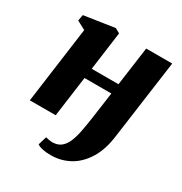

<svg xmlns="http://www.w3.org/2000/svg" viewBox="-174 -686 959 1010"><g transform="rotate(30 305.5 -181.0)"><path d="M523.5 -63.5Q512.5 23.5 476.8 81Q441 138.5 389.2 166.8Q337.5 195 277 195Q247 195 225.5 190.2Q204 185.5 193.5 177L209 125.5Q217 128 229.8 130Q242.5 132 248.5 132Q280.5 132 301 116.2Q321.5 100.5 334 71Q346.5 41.5 354.2 1Q362 -39.5 369 -88.5L391 -245.5H228L194.5 0H37.5L100.5 -463L48 -491L54.5 -527.5L239.5 -555.5L268 -539.5L236.5 -306.5H399L431.5 -542H589.5Z"/></g></svg>

Font: Merriweather 48pt Black
Style: Italic
Weight: 900
Italic angle: -7.8°
Version: Version 2.101